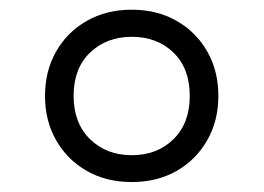

<svg xmlns="http://www.w3.org/2000/svg" viewBox="-20 -768 530 386"><path d="M245 -402Q194 -402 154.8 -424.2Q115.5 -446.5 93 -485.8Q70.5 -525 70.5 -575Q70.5 -625.5 93 -664.8Q115.5 -704 154.8 -726.2Q194 -748.5 245 -748.5Q295.5 -748.5 334.8 -726.2Q374 -704 396.5 -664.8Q419 -625.5 419 -575Q419 -525 396.5 -485.8Q374 -446.5 334.8 -424.2Q295.5 -402 245 -402ZM245 -456Q296 -456 328.8 -488.2Q361.5 -520.5 361.5 -575Q361.5 -630.5 328.8 -662.2Q296 -694 245 -694Q194 -694 161 -662.2Q128 -630.5 128 -575.5Q128 -520.5 161 -488.2Q194 -456 245 -456Z"/></svg>

Font: Encode Sans SC Condensed Thin
Style: Regular
Weight: 400
Version: Version 3.002